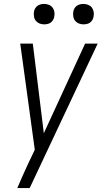

<svg xmlns="http://www.w3.org/2000/svg" viewBox="-20 -742 540 977"><path d="M68 215Q80 186 93 157.5Q106 129 119 100L157 20L83 -520H147L203 -64L413 -520H477L131 215ZM405 -618Q392 -618 381 -622.5Q370 -627 362.5 -636Q355 -645 353 -657.5Q351 -670 353 -683Q354 -691 359 -699.5Q364 -708 371.5 -713Q379 -718 387.5 -720Q396 -722 404 -722Q417 -722 428.5 -717.5Q440 -713 447 -704Q454 -695 456.5 -682.5Q459 -670 456 -657Q455 -649 450 -640.5Q445 -632 438 -627Q431 -622 422 -620Q413 -618 405 -618ZM205 -618Q192 -618 181 -622.5Q170 -627 162.5 -636Q155 -645 153 -657.5Q151 -670 153 -683Q154 -691 159 -699.5Q164 -708 171.5 -713Q179 -718 187.5 -720Q196 -722 204 -722Q217 -722 228.5 -717.5Q240 -713 247 -704Q254 -695 256.5 -682.5Q259 -670 256 -657Q255 -649 250 -640.5Q245 -632 238 -627Q231 -622 222 -620Q213 -618 205 -618Z"/></svg>

Font: Iosevka Light Oblique
Style: Regular
Weight: 300
Italic angle: -9°
Monospace: yes
Designer: Belleve Invis
Foundry: Belleve Invis
Version: Version 32.5.0; ttfautohint (v1.8.4)